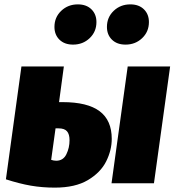

<svg xmlns="http://www.w3.org/2000/svg" viewBox="-20 -838 802 878"><path d="M491 -203Q491 -151 465.5 -100Q440 -49 382 -14.5Q324 20 231 20Q173 20 121 11Q69 2 7 -18L78 -534H272L250 -371H266Q380 -371 435.5 -329.5Q491 -288 491 -203ZM564 -534H758L684 0H490ZM298 -197Q298 -224 286.5 -237.5Q275 -251 248 -251H234L214 -107Q226 -103 237 -103Q269 -103 283.5 -132.5Q298 -162 298 -197ZM229 -715Q229 -759 260 -788.5Q291 -818 336 -818Q375 -818 398 -795.5Q421 -773 421 -737Q421 -693 390 -663.5Q359 -634 314 -634Q275 -634 252 -656.5Q229 -679 229 -715ZM469 -715Q469 -759 500 -788.5Q531 -818 576 -818Q615 -818 638 -795.5Q661 -773 661 -737Q661 -693 630 -663.5Q599 -634 554 -634Q515 -634 492 -656.5Q469 -679 469 -715Z"/></svg>

Font: Fira Sans Black
Style: Italic
Weight: 900
Italic angle: -8°
Designer: Carrois Corporate & Edenspiekermann AG
Foundry: Carrois Corporate GbR & Edenspiekermann AG
Version: Version 4.203